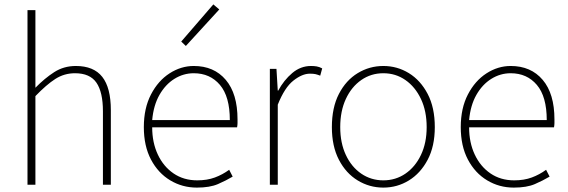

<svg xmlns="http://www.w3.org/2000/svg" viewBox="-20 -840 2583 873"><path d="M105 0V-794H141V-560V-441Q183 -484 226.5 -512Q270 -540 325 -540Q406 -540 445 -490.5Q484 -441 484 -339V0H448V-334Q448 -421 418.5 -464Q389 -507 321 -507Q272 -507 231.5 -481Q191 -455 141 -403V0Z M875 13Q809 13 754 -20Q699 -53 666.5 -114.5Q634 -176 634 -262Q634 -348 666.5 -410.5Q699 -473 751 -506.5Q803 -540 861 -540Q953 -540 1006.5 -477Q1060 -414 1060 -297Q1060 -289 1060 -280.5Q1060 -272 1058 -261H672Q672 -192 697.5 -137.5Q723 -83 769 -51.5Q815 -20 877 -20Q922 -20 957 -33Q992 -46 1022 -68L1038 -37Q1008 -19 971 -3Q934 13 875 13ZM672 -294H1025Q1025 -401 980 -454Q935 -507 861 -507Q814 -507 773 -481.5Q732 -456 705 -408.5Q678 -361 672 -294ZM825 -631 804 -651 950 -820 977 -797Z M1207 0V-527H1237L1243 -428H1245Q1271 -476 1309 -508Q1347 -540 1394 -540Q1408 -540 1420 -538Q1432 -536 1445 -529L1436 -496Q1423 -501 1414 -503Q1405 -505 1389 -505Q1354 -505 1314 -473.5Q1274 -442 1243 -364V0Z M1723 13Q1660 13 1606.5 -19.5Q1553 -52 1521 -113.5Q1489 -175 1489 -262Q1489 -351 1521 -413Q1553 -475 1606.5 -507.5Q1660 -540 1723 -540Q1786 -540 1839 -507.5Q1892 -475 1924.5 -413Q1957 -351 1957 -262Q1957 -175 1924.5 -113.5Q1892 -52 1839 -19.5Q1786 13 1723 13ZM1723 -20Q1779 -20 1823.5 -50.5Q1868 -81 1894 -135.5Q1920 -190 1920 -262Q1920 -335 1894 -390Q1868 -445 1823.5 -476Q1779 -507 1723 -507Q1667 -507 1622.5 -476Q1578 -445 1552.5 -390Q1527 -335 1527 -262Q1527 -190 1552.5 -135.5Q1578 -81 1622.5 -50.5Q1667 -20 1723 -20Z M2316 13Q2250 13 2195 -20Q2140 -53 2107.5 -114.5Q2075 -176 2075 -262Q2075 -348 2107.5 -410.5Q2140 -473 2192 -506.5Q2244 -540 2302 -540Q2394 -540 2447.5 -477Q2501 -414 2501 -297Q2501 -289 2501 -280.5Q2501 -272 2499 -261H2113Q2113 -192 2138.5 -137.5Q2164 -83 2210 -51.5Q2256 -20 2318 -20Q2363 -20 2398 -33Q2433 -46 2463 -68L2479 -37Q2449 -19 2412 -3Q2375 13 2316 13ZM2113 -294H2466Q2466 -401 2421 -454Q2376 -507 2302 -507Q2255 -507 2214 -481.5Q2173 -456 2146 -408.5Q2119 -361 2113 -294Z"/></svg>

Font: Source Han Sans SC ExtraLight
Style: Regular
Weight: 250
Designer: Ryoko NISHIZUKA 西塚涼子 (kana, bopomofo & ideographs); Paul D. Hunt (Latin, Greek & Cyrillic); Sandoll Communications 산돌커뮤니
Foundry: Adobe
Version: Version 2.004;hotconv 1.0.118;makeotfexe 2.5.65603